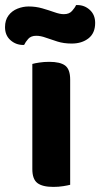

<svg xmlns="http://www.w3.org/2000/svg" viewBox="-65 -725 394 753"><path d="M61.8 -277.6H210.2V-0.3Q200.8 2.2 182.9 5.1Q164.9 8 144 8Q101.5 8 81.6 -7.2Q61.8 -22.4 61.8 -61.7ZM210.2 -230.4H61.8V-474.2Q71.3 -477 89.3 -479.7Q107.3 -482.5 128.2 -482.5Q171.4 -482.5 190.8 -467.7Q210.2 -452.8 210.2 -412.8ZM47.2 -699.6Q75.2 -699.6 100.7 -692.3Q126.3 -684.9 148.1 -677.2Q169.8 -669.4 185.3 -669.4Q206.4 -669.4 217.5 -682Q228.7 -694.5 233.4 -705.2H237.9Q266.6 -705.2 287.4 -686Q308.2 -666.9 308.2 -635.2Q308.2 -595.1 282.2 -574.7Q256.1 -554.2 216.2 -554.2Q185.2 -554.2 160.1 -562.1Q134.9 -570 114.5 -577.3Q94.2 -584.7 77.4 -584.7Q56.4 -584.7 45.7 -572.5Q35 -560.4 29.5 -548.7H25.8Q-2.8 -548.7 -24.1 -567.6Q-45.3 -586.5 -45.3 -618.6Q-45.3 -646.2 -31.7 -664.3Q-18.2 -682.4 3.5 -691Q25.2 -699.6 47.2 -699.6Z"/></svg>

Font: Baloo Paaji 2
Style: Regular
Weight: 400
Designer: Shuchita Grover, Noopur Datye and Ek Type
Foundry: Ek Type
Version: Version 1.700